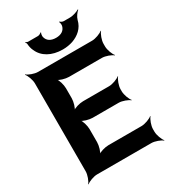

<svg xmlns="http://www.w3.org/2000/svg" viewBox="-225 -1023 1016 1154"><g transform="rotate(-30 283.0 -445.5)"><path d="M491 -358V-373C491 -397 505 -434 517 -447L515 -449C502 -437 465 -423 441 -423H260C236 -423 196 -412 184 -399L186 -397C199 -409 210 -449 210 -473V-542C210 -566 199 -606 186 -618L184 -616C196 -603 236 -592 260 -592H489C513 -592 550 -578 563 -566L565 -568C553 -581 539 -618 539 -642V-661C539 -685 553 -722 565 -735L563 -737C550 -725 513 -711 489 -711H113C89 -711 52 -725 39 -737L37 -735C49 -722 63 -685 63 -661V-50C63 -26 49 11 37 24L39 26C52 14 89 0 113 0H490C514 0 551 14 564 26L566 24C554 11 540 -26 540 -50V-68C540 -92 554 -129 566 -142L564 -144C551 -132 514 -118 490 -118H260C236 -118 196 -107 184 -94L186 -92C199 -104 210 -144 210 -168V-258C210 -282 199 -322 186 -334L184 -332C196 -319 236 -308 260 -308H441C465 -308 502 -294 515 -282L517 -284C505 -297 491 -334 491 -358ZM311 -834C275 -834 251 -849 244 -878C242 -886 244 -902 248 -907L244 -909C241 -904 229 -898 221 -898H153C148 -898 140 -902 137 -904L135 -901C138 -899 142 -893 142 -888C143 -871 147 -854 154 -840C177 -786 234 -753 311 -753C336 -753 360 -757 381 -764C426 -780 464 -811 476 -863C481 -882 498 -905 510 -914L508 -917C495 -908 464 -898 444 -898H400C392 -898 380 -904 377 -909L373 -907C377 -902 379 -886 377 -878C370 -849 346 -834 311 -834Z"/></g></svg>

Font: Asimov
Style: Edge
Weight: 500
Designer: Google
Version: Version 2.000980: 2014